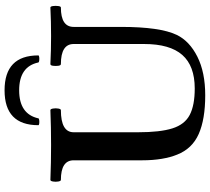

<svg xmlns="http://www.w3.org/2000/svg" viewBox="-59 -848 920 842"><g transform="rotate(-90 401.0 -427.0)"><path d="M404 13Q299 13 234.5 -15.5Q170 -44 144 -110Q132 -139 125.5 -178Q119 -217 119 -263V-564Q119 -620 33 -620Q28 -620 26 -631.5Q24 -643 26 -654.5Q28 -666 33 -666Q110 -663 186 -663Q263 -663 339 -666Q344 -666 346 -654.5Q348 -643 346 -631.5Q344 -620 339 -620Q242 -620 242 -564V-281Q242 -185 259 -131Q276 -77 318 -55Q360 -33 434 -33Q533 -33 581 -87.5Q629 -142 629 -255V-564Q629 -620 541 -620Q535 -620 533.5 -631.5Q532 -643 533.5 -654.5Q535 -666 541 -666Q603 -663 664 -663Q727 -663 789 -666Q794 -666 795.5 -654.5Q797 -643 795.5 -631.5Q794 -620 789 -620Q704 -620 704 -564V-356Q704 -185 669 -112Q642 -56 573.5 -21.5Q505 13 404 13ZM273 -719Q273 -867 426 -867Q579 -867 579 -719Q579 -716 571.5 -715Q564 -714 556.5 -715Q549 -716 548 -719Q530 -803 426 -803Q322 -803 303 -719Q303 -716 295 -715Q287 -714 280 -715Q273 -716 273 -719Z"/></g></svg>

Font: Junicode SmExp
Style: Bold
Weight: 700
Width: 6
Designer: Peter S. Baker
Version: Version 2.205; ttfautohint (v1.8.4)